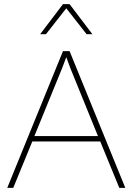

<svg xmlns="http://www.w3.org/2000/svg" viewBox="-20 -907 640 927"><path d="M464 -224H136L44 0H15L284 -660H316L585 0H556ZM453 -250 320 -577 300 -631 280 -578 146 -250ZM398 -742 300 -867 202 -742H174L284 -887H316L426 -742Z"/></svg>

Font: Work Sans ExtraLight
Style: Regular
Weight: 280
Designer: Wei Huang
Foundry: Wei Huang
Version: Version 1.500